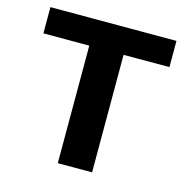

<svg xmlns="http://www.w3.org/2000/svg" viewBox="-99 -753 833 849"><g transform="rotate(15 317.5 -329.0)"><path d="M239 0V-658H396V0ZM29 -538V-658H606V-538Z"/></g></svg>

Font: Ysabeau SC ExtraBold
Style: Regular
Weight: 800
Designer: Christian Thalmann (Catharsis Fonts)
Version: Version 2.001;gftools[0.9.30]; featfreeze: smcp